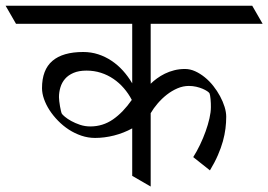

<svg xmlns="http://www.w3.org/2000/svg" viewBox="-62 -665 957 685"><path d="M409.7 -207Q379.4 -190.4 345 -181.6Q310.5 -172.9 277.3 -172.9Q252.4 -172.9 228.5 -180.9Q204.6 -189 183.6 -202.6Q162.6 -216.3 145 -234.4Q127.4 -252.4 114.7 -272Q102.1 -291.5 95 -311.8Q87.9 -332 87.9 -350.6Q87.9 -416 125 -447.8Q162.1 -479.5 234.9 -479.5Q263.2 -479.5 288.6 -471.2Q314 -462.9 335.9 -448.2Q357.9 -433.6 376.5 -413.1Q395 -392.6 409.7 -367.7V-580.1H-4.9L-42 -644.5H837.9L875 -580.1H475.6V-366.2Q484.9 -375.5 497.8 -385Q510.7 -394.5 526.1 -402.1Q541.5 -409.7 559.6 -414.3Q577.6 -418.9 597.7 -418.9Q616.2 -418.9 634 -410.9Q651.9 -402.8 668.5 -389.4Q685.1 -376 699 -358.4Q712.9 -340.8 723.1 -321.8Q733.4 -302.7 739.3 -283.7Q745.1 -264.6 745.1 -248.5Q745.1 -228 742.4 -206.3Q739.7 -184.6 733.2 -160.9Q726.6 -137.2 715.3 -111.3Q704.1 -85.4 687 -57.1L627.4 -104.5Q640.1 -124.5 651.6 -148.4Q663.1 -172.4 671.6 -196.3Q680.2 -220.2 685.3 -242.7Q690.4 -265.1 690.4 -282.7Q690.4 -288.6 690.2 -296.4Q689.9 -304.2 689.2 -311.5Q688.5 -318.8 687.5 -324.5Q686.5 -330.1 685.5 -332Q683.6 -335.4 677 -339.8Q670.4 -344.2 660.6 -348.4Q650.9 -352.5 638.2 -355.5Q625.5 -358.4 611.8 -358.4Q591.3 -358.4 571.3 -349.9Q551.3 -341.3 533.4 -327.4Q515.6 -313.5 500.7 -296.1Q485.8 -278.8 475.6 -261.2V0.5L409.7 -37.6ZM408.2 -308.6Q396.5 -331.1 379.9 -350.3Q363.3 -369.6 342.8 -383.5Q322.3 -397.5 298.1 -405.3Q273.9 -413.1 246.6 -413.1Q219.2 -413.1 200.4 -405Q181.6 -397 170.2 -383.8Q158.7 -370.6 153.6 -353.5Q148.4 -336.4 148.4 -318.4Q148.4 -313 149.4 -304Q150.4 -294.9 152.1 -285.6Q153.8 -276.4 155.5 -269Q157.2 -261.7 158.7 -259.3Q160.6 -255.9 169.7 -248.3Q178.7 -240.7 192.4 -233.2Q206.1 -225.6 223.6 -219.7Q241.2 -213.9 260.3 -213.9Q304.7 -213.9 341.1 -239Q377.4 -264.2 408.2 -308.6Z"/></svg>

Font: Kurinto Seri
Style: Regular
Weight: 400
Designer: Kurinto was developed by Clint Goss from a range of fonts that are compatible with the SIL Open Font License Version 1.1
Foundry: Clinton F. Goss
Version: Version 2.196; July 25, 2020